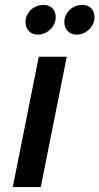

<svg xmlns="http://www.w3.org/2000/svg" viewBox="-20 -762 405 782"><path d="M252 -531 146 0H32L138 -531ZM158 -742Q180.5 -742 193.8 -728Q207 -714 207 -692Q207 -678 201 -665Q195 -652 185 -642.2Q175 -632.5 161.8 -626.8Q148.5 -621 134 -621Q111.5 -621 97.8 -635.5Q84 -650 84 -672Q84 -687 90 -699.8Q96 -712.5 106 -722Q116 -731.5 129.5 -736.8Q143 -742 158 -742ZM316 -742Q338.5 -742 351.8 -728Q365 -714 365 -692Q365 -678 359 -665Q353 -652 343 -642.2Q333 -632.5 319.8 -626.8Q306.5 -621 292 -621Q269.5 -621 255.8 -635.5Q242 -650 242 -672Q242 -687 248 -699.8Q254 -712.5 264 -722Q274 -731.5 287.5 -736.8Q301 -742 316 -742Z"/></svg>

Font: Argentum Sans
Style: Italic
Weight: 400
Italic angle: -11.3099°
Designer: Julieta Ulanovsky, Owen Earl, Rasmus Andersson, Cristiano Sobral
Foundry: The Argentum Sans Project Authors
Version: Version 3.131; ttfautohint (v1.8.4.7-5d5b-dirty)